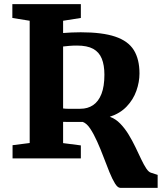

<svg xmlns="http://www.w3.org/2000/svg" viewBox="-20 -763 780 925"><path d="M559.5 142Q547 142 534 121Q521 100 507.2 66.2Q493.5 32.5 479 -6Q464.5 -44.5 448.2 -80.8Q432 -117 415 -142.8Q398 -168.5 379 -175.5Q368 -175.5 355.8 -175.5Q343.5 -175.5 331.2 -175.5Q319 -175.5 306.8 -175.5Q294.5 -175.5 284 -176V-73.5L369.5 -62.5V0H40.5V-63.5L123 -74V-663L39.5 -676.5V-743H369.5V-676.5L284 -663V-604Q304.5 -605.5 325.2 -606.5Q346 -607.5 369 -607.5Q473 -607.5 535.2 -586.5Q597.5 -565.5 624.8 -521.5Q652 -477.5 652 -409Q652 -368 637 -325.5Q622 -283 590.2 -249.8Q558.5 -216.5 509 -200.5Q537 -190.5 559.2 -167.5Q581.5 -144.5 599.5 -115Q617.5 -85.5 632.5 -54.2Q647.5 -23 660.2 4Q673 31 684.8 48.8Q696.5 66.5 708.5 69.5L739.5 79.5V142ZM367.5 -239Q402.5 -239 428.5 -256.5Q454.5 -274 468.8 -310.5Q483 -347 483 -403Q483 -449.5 470.2 -480.8Q457.5 -512 428.8 -527.8Q400 -543.5 351 -543.5Q331 -543.5 313.5 -542Q296 -540.5 284 -539V-240.5Q294 -239 310.8 -238.8Q327.5 -238.5 343.5 -238.8Q359.5 -239 367.5 -239Z"/></svg>

Font: Merriweather ExtraBold
Style: Regular
Weight: 800
Version: Version 2.100